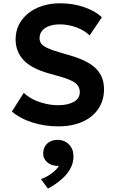

<svg xmlns="http://www.w3.org/2000/svg" viewBox="-20 -734 675 1138"><path d="M324.5 15Q247 15 174 -7.5Q101 -30 50.5 -73L121 -184Q144 -161 177.8 -144.5Q211.5 -128 249.8 -119.2Q288 -110.5 325 -110.5Q382 -110.5 417.5 -130.5Q453 -150.5 453 -189Q453 -220 428 -240.8Q403 -261.5 335 -280.5L271 -298.5Q165.5 -328 119 -378.5Q72.5 -429 72.5 -501Q72.5 -548 92 -587Q111.5 -626 146.8 -654.5Q182 -683 230.2 -698.8Q278.5 -714.5 335 -714.5Q411.5 -714.5 477.2 -692.2Q543 -670 584 -631.5L511 -524Q491 -544 462.8 -558.5Q434.5 -573 401.5 -581.2Q368.5 -589.5 335 -589.5Q299 -589.5 271.8 -579.8Q244.5 -570 229.5 -551.8Q214.5 -533.5 214.5 -508Q214.5 -488.5 225.2 -474.8Q236 -461 261.8 -449Q287.5 -437 332.5 -424L398.5 -404.5Q502.5 -374 549.5 -327Q596.5 -280 596.5 -205Q596.5 -140 563.8 -90.2Q531 -40.5 469.8 -12.8Q408.5 15 324.5 15ZM264 384 223 327.5Q258.5 314.5 287 293.2Q315.5 272 329.5 249Q304.5 250.5 283.2 241.8Q262 233 249 216Q236 199 236 176Q236 139 259.8 117Q283.5 95 321 95Q362.5 95 389 122.2Q415.5 149.5 415.5 193.5Q415.5 229 398.8 262Q382 295 348.5 325.5Q315 356 264 384Z"/></svg>

Font: Geologica SemiBold
Style: Regular
Weight: 600
Designer: Sindre Bremnes, Frode Helland
Foundry: Monokrom Skriftforlag AS
Version: Version 1.010;gftools[0.9.28]